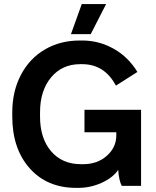

<svg xmlns="http://www.w3.org/2000/svg" viewBox="-20 -909 765 939"><path d="M499 -889.2 423.8 -742.2H327.1L379.9 -889.2ZM352.1 9.8Q210.4 9.8 125.2 -85.9Q40 -181.6 40 -339.8V-358.9Q40 -461.9 82 -542.2Q124 -622.6 199 -666.7Q273.9 -710.9 370.1 -710.9H381.8Q464.8 -710.9 536.6 -670.2Q608.4 -629.4 651.9 -557.1L546.9 -490.2Q491.2 -595.2 381.8 -595.2H372.1Q283.7 -595.2 229.7 -530.3Q175.8 -465.3 175.8 -359.9V-338.9Q175.8 -232.4 230 -169.2Q284.2 -106 376 -106H386.2Q456.1 -106 502.4 -147Q548.8 -188 548.8 -247.1V-262.2H393.1V-372.1H669.9V0H575.2Q561.5 -27.8 558.1 -78.1Q531.7 -39.6 477.1 -14.9Q422.4 9.8 362.8 9.8Z"/></svg>

Font: Fixel Text SemiBold
Style: Regular
Weight: 600
Width: 4
Designer: AlfaBravo + MacPaw
Foundry: Kyrylo Tkachov, Marchela Mozhyna, Serhii Makarenko, Maria Weinstein, Zakhar Kryvoshyya
Version: Version 1.211